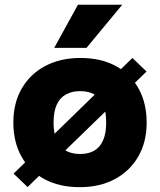

<svg xmlns="http://www.w3.org/2000/svg" viewBox="-20 -765 662 794"><path d="M94.2 8.5 36.2 -47 527.5 -525.3 586 -469.3ZM309.9 9Q224.5 9 163 -24.5Q101.6 -58 68.4 -118.2Q35.2 -178.5 35.2 -258.4Q35.2 -338.9 69.9 -398.9Q104.6 -458.9 167 -492.1Q229.4 -525.3 312.8 -525.3Q397.7 -525.3 459.2 -491.8Q520.6 -458.3 553.6 -398.1Q586.5 -337.9 586.5 -257.9Q586.5 -178 551.8 -117.7Q517.1 -57.5 454.9 -24.3Q392.8 9 309.9 9ZM311.3 -128.2Q345.4 -128.2 369.2 -141.7Q393.1 -155.3 406.1 -184.1Q419.1 -212.9 419.1 -257.9Q419.1 -304 406.6 -332.5Q394.1 -361.1 370 -374.6Q345.9 -388.2 311.3 -388.2Q277.8 -388.2 252.9 -374.6Q228.1 -361.1 214.8 -332.5Q201.5 -304 201.5 -257.9Q201.5 -212.9 214.6 -184.1Q227.6 -155.3 252.5 -141.7Q277.3 -128.2 311.3 -128.2ZM204.2 -567 302.3 -745.5H485.6L337.6 -567Z"/></svg>

Font: REM Medium
Style: Regular
Weight: 500
Designer: Octavio Pardo
Foundry: Ashler Design
Version: Version 1.005;gftools[0.9.28]